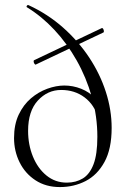

<svg xmlns="http://www.w3.org/2000/svg" viewBox="-20 -746 510 779"><path d="M378 -268Q363 -321 323 -351Q283 -381 228 -381Q173 -381 133.5 -338Q94 -295 94 -215Q94 -159 113.5 -111Q133 -63 168.5 -34Q204 -5 251 -5Q288 -5 316 -22Q344 -39 359.5 -79.5Q375 -120 375 -191Q375 -274 352.5 -353Q330 -432 291 -501Q252 -570 200.5 -625Q149 -680 90 -716Q86 -718 89 -722.5Q92 -727 96 -725Q174 -689 236 -634Q298 -579 342 -512.5Q386 -446 409.5 -373Q433 -300 433 -227Q433 -142 404 -89Q375 -36 327.5 -11.5Q280 13 223 13Q166 13 124 -14.5Q82 -42 59.5 -87.5Q37 -133 37 -186Q37 -241 56 -281Q75 -321 105.5 -347Q136 -373 172 -386Q208 -399 241 -399Q276 -399 309 -386Q342 -373 367 -347ZM125 -484Q123 -483 120 -487Q117 -491 116.5 -496Q116 -501 119 -502L393 -632Q396 -633 398.5 -629Q401 -625 401.5 -620Q402 -615 399 -614Z"/></svg>

Font: Cormorant Light Light
Style: Regular
Weight: 300
Version: Version 4.000